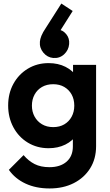

<svg xmlns="http://www.w3.org/2000/svg" viewBox="-20 -849 619 1083"><path d="M260 214Q183 214 124 186.5Q65 159 30 109L113 26Q141 59 175.5 76.5Q210 94 259 94Q320 94 355.5 63Q391 32 391 -23V-144L413 -250L392 -356V-483H522V-25Q522 47 488.5 100.5Q455 154 396 184Q337 214 260 214ZM254 -13Q189 -13 137 -44.5Q85 -76 55.5 -131Q26 -186 26 -254Q26 -322 55.5 -376Q85 -430 137 -461.5Q189 -493 254 -493Q308 -493 349.5 -472Q391 -451 415 -414.5Q439 -378 441 -329V-177Q439 -129 414.5 -91.5Q390 -54 348.5 -33.5Q307 -13 254 -13ZM280 -132Q316 -132 342.5 -147.5Q369 -163 384 -190.5Q399 -218 399 -253Q399 -289 384 -316Q369 -343 342.5 -358.5Q316 -374 280 -374Q244 -374 217 -358.5Q190 -343 175 -315.5Q160 -288 160 -253Q160 -219 175 -191.5Q190 -164 217 -148Q244 -132 280 -132ZM390 -787 311 -662 269 -654Q277 -667 287 -675Q297 -683 308 -682Q334 -680 353.5 -656.5Q373 -633 370 -600Q367 -566 341.5 -542.5Q316 -519 280 -522Q247 -525 224.5 -552Q202 -579 205 -614Q206 -628 213.5 -647Q221 -666 240 -694L326 -829Z"/></svg>

Font: Outfit Thin SemiBold
Style: Regular
Weight: 600
Version: Version 1.100;gftools[0.9.27]